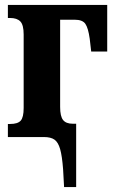

<svg xmlns="http://www.w3.org/2000/svg" viewBox="-20 -556 471 779"><path d="M236 131Q232 77 224 49Q216 21 201 10.5Q186 0 158 0H12V-53H21Q52 -53 64 -66.5Q76 -80 76 -118V-416Q76 -455 62.5 -469Q49 -483 21 -483H12V-536H415V-347H350L344 -399Q338 -442 326.5 -459Q315 -476 283 -476H224V-122Q224 -84 236 -69Q248 -54 275 -54H289V203H240Z"/></svg>

Font: Noto Serif CondExtraBold
Style: Regular
Weight: 800
Width: 3
Designer: Monotype Design Team
Foundry: Monotype Imaging Inc.
Version: Version 1.001